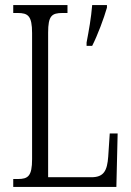

<svg xmlns="http://www.w3.org/2000/svg" viewBox="-20 -734 515 754"><path d="M32 0H437L442 -210H411L405 -119C401 -64 388 -38 339 -38H169V-606C169 -672 183 -683 226 -683H245V-714H32V-683H49C90 -683 106 -672 106 -604V-109C106 -42 90 -31 50 -31H32ZM320 -567V-554H342C363 -595 388 -662 400 -704V-714H342C338 -664 329 -614 320 -567Z"/></svg>

Font: Noto Serif Tamil ExtraCondensed Light
Style: Italic
Weight: 300
Width: 2
Italic angle: -12°
Designer: Indian Type Foundry, Tom Grace, and the Monotype Design Team
Foundry: Monotype Imaging Inc.
Version: Version 2.003